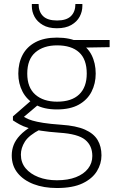

<svg xmlns="http://www.w3.org/2000/svg" viewBox="-20 -713 606 965"><path d="M266 232Q200 232 149 212.5Q98 193 68.5 156.5Q39 120 39 68Q39 41 48.5 16Q58 -9 80.5 -33Q103 -57 144 -82L183 -63Q125 -33 105 -1Q85 31 85 64Q85 104 108.5 132.5Q132 161 173 177Q214 193 266 193Q322 193 361.5 177.5Q401 162 422.5 134.5Q444 107 444 71Q444 19 408 -10.5Q372 -40 279 -46Q224 -50 186 -56Q148 -62 122 -70Q96 -78 78 -88Q60 -98 45 -108V-128L138 -209L181 -194L84 -112L85 -134Q98 -127 110.5 -120Q123 -113 143 -107Q163 -101 197 -95.5Q231 -90 288 -86Q363 -81 407 -61.5Q451 -42 470.5 -9.5Q490 23 490 68Q490 110 467 147.5Q444 185 395 208.5Q346 232 266 232ZM266 -163Q201 -163 158 -187Q115 -211 93.5 -252Q72 -293 72 -343Q72 -396 93.5 -437Q115 -478 158.5 -501Q202 -524 266 -524Q333 -524 376 -501Q419 -478 440 -437Q461 -396 461 -343Q461 -293 440 -252Q419 -211 376 -187Q333 -163 266 -163ZM267 -202Q340 -202 378 -238.5Q416 -275 416 -343Q416 -415 377.5 -450Q339 -485 267 -485Q199 -485 158 -450Q117 -415 117 -343Q117 -273 157.5 -237.5Q198 -202 267 -202ZM356 -473 339 -512H531V-476ZM266 -571Q223 -571 195 -587.5Q167 -604 153.5 -629Q140 -654 140 -682V-693H174Q174 -654 196.5 -632Q219 -610 267 -610Q314 -610 336.5 -632Q359 -654 359 -693H394V-683Q394 -655 380.5 -629.5Q367 -604 338.5 -587.5Q310 -571 266 -571Z"/></svg>

Font: DM Sans 12pt ExtraLight
Style: Regular
Weight: 250
Version: Version 4.004;gftools[0.9.30]